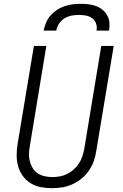

<svg xmlns="http://www.w3.org/2000/svg" viewBox="-20 -975 640 1003"><path d="M252 8Q222 8 193 2.5Q164 -3 140 -18Q116 -33 99.5 -55.5Q83 -78 75 -105.5Q67 -133 67 -163Q67 -193 72 -223L157 -735H222L136 -213Q132 -193 131.5 -172Q131 -151 136 -132Q141 -113 151 -96.5Q161 -80 177 -69.5Q193 -59 213 -54.5Q233 -50 253 -50Q273 -50 292.5 -53.5Q312 -57 330.5 -66Q349 -75 365 -89.5Q381 -104 392.5 -121.5Q404 -139 410 -158Q416 -177 420 -196L509 -735H574L483 -187Q479 -160 470 -134Q461 -108 445 -84.5Q429 -61 406.5 -42.5Q384 -24 358.5 -12.5Q333 -1 306 3.5Q279 8 252 8Q252 8 252 8Q252 8 252 8ZM208 -815Q212 -836 220.5 -856.5Q229 -877 244 -894Q259 -911 278 -923.5Q297 -936 318 -943Q339 -950 360 -952.5Q381 -955 402 -955Q423 -955 443.5 -952.5Q464 -950 482.5 -943Q501 -936 516 -923.5Q531 -911 540.5 -894Q550 -877 551.5 -856.5Q553 -836 550 -815H484Q488 -834 482 -851.5Q476 -869 462 -879.5Q448 -890 430 -893.5Q412 -897 393 -897Q374 -897 354.5 -893.5Q335 -890 317.5 -879.5Q300 -869 288.5 -851.5Q277 -834 274 -815Z"/></svg>

Font: Iosevka SS04 Light Extended
Style: Italic
Weight: 300
Width: 7
Italic angle: -9°
Monospace: yes
Designer: Belleve Invis
Foundry: Belleve Invis
Version: Version 19.0.0; ttfautohint (v1.8.4)